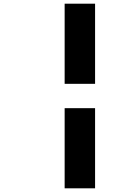

<svg xmlns="http://www.w3.org/2000/svg" viewBox="-20 -821 660 1041"><path d="M495.5 -366.5V-801H330.5V-366.5ZM495.5 200V-234.5H330.5V200Z"/></svg>

Font: Monaspace Neon ExtraBold
Style: Italic
Weight: 800
Italic angle: -11°
Designer: Riley Cran & the Lettermatic Team
Foundry: Lettermatic
Version: Version 1.200 (Monaspace Neon)